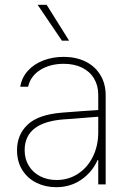

<svg xmlns="http://www.w3.org/2000/svg" viewBox="-20 -778 549 810"><path d="M240.2 -302.7Q276.9 -305.7 320.6 -308.8Q364.3 -312 394.5 -314V-377.9Q394.5 -417 376.7 -446.8Q358.9 -476.6 325.9 -492.7Q293 -508.8 249 -508.8Q191.4 -508.8 150.1 -483.2Q108.9 -457.5 98.6 -412.1H65.4Q71.8 -450.7 97.4 -479.2Q123 -507.8 162.6 -522.9Q202.1 -538.1 249 -538.1Q299.8 -538.1 339.8 -518.8Q379.9 -499.5 402.8 -462.6Q425.8 -425.8 425.8 -376V0H394.5V-102.5H391.6Q368.2 -50.8 322.3 -19.5Q276.4 11.7 216.8 11.7Q171.9 11.7 134 -6.8Q96.2 -25.4 74 -60.8Q51.8 -96.2 51.8 -144.5Q51.8 -209.5 96.4 -252Q141.1 -294.4 240.2 -302.7ZM218.8 -18.6Q268.1 -18.6 308.3 -44.4Q348.6 -70.3 371.6 -116.5Q394.5 -162.6 394.5 -220.7V-285.6L351.6 -282.2Q264.2 -274.9 249 -274.4Q84 -261.7 84 -144.5Q84 -106.9 101.6 -78.4Q119.1 -49.8 149.9 -34.2Q180.7 -18.6 218.8 -18.6ZM138.7 -757.8H176.8L271.5 -606.4H241.2Z"/></svg>

Font: Pretendard Thin
Style: Regular
Weight: 100
Designer: Base glyphs from Inter by Rasmus Andersson; Hangeul glyphs from Noto Sans CJK(Source Han Sans) by Jang Soo-young and Kan
Foundry: Kil Hyung-jin
Version: Version 1.309